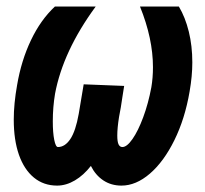

<svg xmlns="http://www.w3.org/2000/svg" viewBox="-20 -566 640 600"><path d="M23 -192Q23 -242 33.5 -300.5Q46.5 -377 76.8 -440.5Q107 -504 151.5 -545.5H279Q177 -406.5 152 -273Q145 -231 145 -186.5Q145 -151.5 149.5 -129Q154 -106.5 161 -106.5Q183 -106.5 199.8 -131.5Q216.5 -156.5 226 -210L241.5 -302.5L368 -297.5Q367.5 -294 363 -266Q357.5 -227 352 -200.5Q346.5 -166 346.5 -142.5Q346.5 -123 350.5 -114.8Q354.5 -106.5 362.5 -106.5Q376.5 -106.5 394 -131.5Q411.5 -156.5 427.5 -199.5Q443.5 -242.5 453 -293.5Q458 -323 458 -356Q458 -445.5 417.5 -545.5H539Q559 -512 570 -467.2Q581 -422.5 581 -371Q581 -328.5 572.5 -280Q558 -195 525 -128Q492 -61 448.5 -23.5Q405 14 359.5 14Q327.5 14 303 -2.2Q278.5 -18.5 264 -47.5Q241.5 -18.5 214 -2.2Q186.5 14 158.5 14Q116.5 14 86 -11Q55.5 -36 39.2 -82.2Q23 -128.5 23 -192Z"/></svg>

Font: JuliaMono ExtraBoldItalic
Style: Regular
Weight: 800
Italic angle: -9°
Monospace: yes
Designer: cormullion
Foundry: corm
Version: Version 0.049; ttfautohint (v1.8.4)